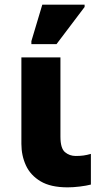

<svg xmlns="http://www.w3.org/2000/svg" viewBox="-20 -796 442 826"><path d="M271 10Q198 10 154.5 -16Q111 -42 91.5 -84.5Q72 -127 72 -177V-549H240V-208Q240 -158 259.5 -141.5Q279 -125 306 -125Q324 -125 339 -127Q354 -129 371 -134V-2Q352 3 323.5 6.5Q295 10 271 10ZM115 -606V-619L162 -776H344V-766L223 -606Z"/></svg>

Font: Noto Sans ExtraBold
Style: Regular
Weight: 800
Designer: Monotype Design Team
Foundry: Monotype Imaging Inc.
Version: Version 2.007